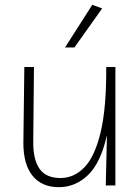

<svg xmlns="http://www.w3.org/2000/svg" viewBox="-20 -770 581 797"><path d="M224 7Q154 7 115.5 -40Q77 -87 77 -176L81 -492H121L118 -184Q117 -108 144 -69.5Q171 -31 231 -31Q287 -31 330 -75Q373 -119 397.5 -220Q422 -321 421 -492H459V0H419L424 -209Q398 -94 345.5 -43.5Q293 7 224 7ZM250 -573 363 -750 404 -735 289 -573Z"/></svg>

Font: Livvic ExtraLight
Style: Regular
Weight: 275
Designer: Jacques Le Bailly, Baron von Fonthausen
Version: Version 1.001; ttfautohint (v1.8.2)